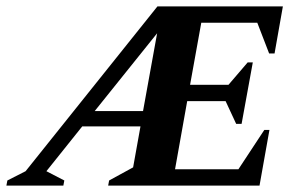

<svg xmlns="http://www.w3.org/2000/svg" viewBox="-53 -580 926 600"><path d="M-33 0 -30 -16 27 -45 439 -560H831L805 -413H788L751 -509H576L541 -315H661L721 -385H737L702 -193H685L652 -264H532L494 -51H692L773 -174H789L758 0H285L288 -16L363 -57L386 -185H204L92 -45L148 -16L145 0ZM243 -233H394L438 -476Z"/></svg>

Font: Spectral SC
Style: Bold Italic
Weight: 700
Italic angle: -10°
Designer: Jean-Baptiste Levee
Foundry: Production Type
Version: Version 2.001